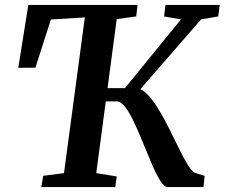

<svg xmlns="http://www.w3.org/2000/svg" viewBox="-20 -763 916 783"><path d="M148.5 0 156 -46 241 -57 326 -692 187.5 -683.5 124.5 -487 54.5 -486.5 95.5 -743H541L535.5 -696L456 -685L372.5 -57L456 -43.5L450 0ZM664.5 0Q650 0 634 -25.2Q618 -50.5 600.8 -90.5Q583.5 -130.5 565.5 -175Q547.5 -219.5 529 -259.5Q510.5 -299.5 492.2 -324.5Q474 -349.5 455.5 -349.5H392L399 -403.5H489.5L718 -684L649 -696L655 -743H876L870 -696L800 -684L516.5 -358L529.5 -403Q551 -405 572.2 -386.5Q593.5 -368 614.5 -336.2Q635.5 -304.5 655.8 -265.8Q676 -227 694.5 -188.5Q706.5 -164 717.8 -141.8Q729 -119.5 739.2 -101.8Q749.5 -84 758.5 -72.8Q767.5 -61.5 775 -58.5L814.5 -45.5L810 0Z"/></svg>

Font: Merriweather 24pt SemiBold
Style: Italic
Weight: 600
Italic angle: -7.8°
Version: Version 2.101